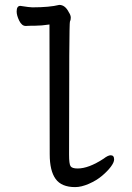

<svg xmlns="http://www.w3.org/2000/svg" viewBox="-20 -740 540 784"><path d="M287 24Q231 24 207 -9.5Q183 -43 183 -110L182 -640Q149 -635 123.5 -635Q98 -635 85 -634Q69 -634 58.5 -655.5Q48 -677 48 -693Q48 -716 63 -716Q101 -710 112 -710Q182 -710 222 -720Q246 -720 261 -690Q269 -678 269 -668Q269 -658 265.5 -651.5Q262 -645 262 -108Q262 -71 268 -61.5Q274 -52 297 -52Q342 -52 403 -92Q421 -106 432 -106Q446 -106 446 -89Q446 -77 432.5 -59Q419 -41 396.5 -22Q374 -3 343 10.5Q312 24 287 24Z"/></svg>

Font: LXGW WenKai Mono Medium
Style: Regular
Weight: 500
Monospace: yes
Designer: LXGW / Fontworks Inc.
Foundry: LXGW / Fontworks Inc.
Version: Version 1.520; June 14, 2025